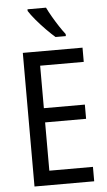

<svg xmlns="http://www.w3.org/2000/svg" viewBox="-62 -982 572 1022"><g transform="rotate(-5 224.0 -471.5)"><path d="M399 0H80V-714H399V-638H166V-411H385V-335H166V-77H399ZM224 -943Q235 -920 251 -892.5Q267 -865 284 -839Q301 -813 316 -794V-783H261Q241 -800 213.5 -828Q186 -856 162 -884.5Q138 -913 125 -934V-943Z"/></g></svg>

Font: Noto Sans Malayalam Condensed
Style: Regular
Weight: 400
Width: 3
Designer: Jelle Bosma - Monotype Design Team
Foundry: Monotype Imaging Inc.
Version: Version 2.104; ttfautohint (v1.8.4.7-5d5b)